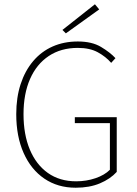

<svg xmlns="http://www.w3.org/2000/svg" viewBox="-20 -866 640 898"><path d="M334 12Q250 12 187.5 -30.5Q125 -73 90.5 -150.5Q56 -228 56 -332Q56 -410 76.5 -472.5Q97 -535 135 -580Q173 -625 226 -648.5Q279 -672 344 -672Q410 -672 452.5 -646.5Q495 -621 520 -594L500 -572Q475 -601 437.5 -621.5Q400 -642 344 -642Q265 -642 208 -604Q151 -566 120.5 -496.5Q90 -427 90 -332Q90 -237 119.5 -166.5Q149 -96 204 -57Q259 -18 336 -18Q384 -18 426.5 -32.5Q469 -47 494 -72V-290H330V-318H526V-62Q496 -29 447.5 -8.5Q399 12 334 12ZM288 -710 272 -726 424 -846 444 -822Z"/></svg>

Font: Source Sans 3 Variable
Style: Regular
Weight: 200
Designer: Paul D. Hunt
Foundry: Adobe Systems Incorporated
Version: Version 3.026